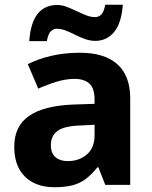

<svg xmlns="http://www.w3.org/2000/svg" viewBox="-20 -778 639 808"><path d="M317 -556Q420 -556 474 -507.5Q528 -459 528 -364V0H423L394 -74H390Q367 -45 342.5 -26Q318 -7 286 1.5Q254 10 208 10Q160 10 122 -8.5Q84 -27 62 -65Q40 -103 40 -161Q40 -247 102 -290Q164 -333 287 -338L378 -341V-358Q378 -407 356 -426.5Q334 -446 294 -446Q257 -446 218 -434Q179 -422 141 -405L97 -508Q140 -530 195.5 -543Q251 -556 317 -556ZM321 -250Q250 -248 222 -227Q194 -206 194 -168Q194 -133 213.5 -116.5Q233 -100 265 -100Q313 -100 345.5 -128Q378 -156 378 -208V-253ZM103 -605Q106 -645 115 -673.5Q124 -702 139 -720.5Q154 -739 174.5 -748Q195 -757 221 -757Q241 -757 261.5 -749Q282 -741 303 -731Q324 -721 343 -713.5Q362 -706 380 -706Q395 -706 406 -716.5Q417 -727 423 -758H497Q491 -680 460 -643Q429 -606 381 -606Q360 -606 338.5 -613.5Q317 -621 296.5 -631.5Q276 -642 256.5 -649.5Q237 -657 219 -657Q205 -657 194 -646.5Q183 -636 177 -605Z"/></svg>

Font: Noto Sans Lao
Style: Bold
Weight: 700
Designer: Monotype Design Team
Foundry: Monotype Imaging Inc.
Version: Version 2.003